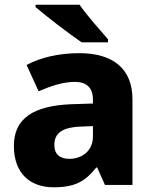

<svg xmlns="http://www.w3.org/2000/svg" viewBox="-20 -786 653 816"><path d="M318 -766H131V-756C174 -719 275 -641 327 -606H439V-619C407 -656 349 -721 318 -766ZM318 -560C230 -560 153 -542 93 -510L144 -398C197 -421 249 -438 298 -438C346 -438 375 -415 375 -362V-346L281 -343C122 -336 39 -283 39 -166C39 -46 111 10 208 10C299 10 342 -15 389 -74H393L426 0H543V-364C543 -493 461 -560 318 -560ZM324 -248 375 -250V-206C375 -147 331 -111 275 -111C237 -111 211 -128 211 -170C211 -217 240 -245 324 -248Z"/></svg>

Font: Noto Sans Arabic UI XBd
Style: Regular
Weight: 800
Designer: Monotype Design Team, Nadine Chahine and Nizar Qandah
Foundry: Monotype Imaging Inc.
Version: Version 2.010